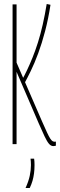

<svg xmlns="http://www.w3.org/2000/svg" viewBox="-20 -722 300 962"><path d="M247 10Q235 10 225 -2Q215 -14 203 -39.5Q191 -65 174 -104L63 -362V0H43V-700H63V-408L191 -113Q206 -79 215.5 -58.5Q225 -38 231.5 -28Q238 -18 243 -15Q248 -12 253 -12Q255 -12 257 -12Q259 -12 260 -13V8Q256 9 252.5 9.5Q249 10 247 10ZM99 -298 89 -319Q102 -342 115.5 -370.5Q129 -399 143 -433.5Q157 -468 170 -509Q183 -550 194 -598.5Q205 -647 214 -702L233 -698Q222 -627 206 -566Q190 -505 171.5 -455Q153 -405 134 -366Q115 -327 99 -298ZM108 220Q123 187 129 159Q135 131 135 105Q135 97 134.5 88.5Q134 80 133 73H151Q152 80 152.5 88Q153 96 153 105Q153 127 150.5 146.5Q148 166 143 183.5Q138 201 129 220Z"/></svg>

Font: Georama ExtraCondensed Thin
Style: Regular
Weight: 100
Width: 2
Designer: Jean-Baptiste Levee
Foundry: Production Type
Version: Version 1.001